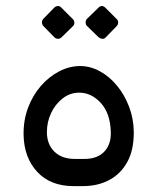

<svg xmlns="http://www.w3.org/2000/svg" viewBox="-20 -628 532 648"><path d="M227.8 0.1Q150.8 0.1 106 -47.6Q61.2 -95.4 59.6 -172.4Q58.8 -222.4 74.8 -264.7Q90.9 -307.1 118.6 -338.7Q146.3 -370.2 180.7 -387.7Q215.2 -405.1 250.3 -405.1Q285.1 -405.1 317.5 -387.2Q350 -369.4 375.3 -338.4Q400.7 -307.3 415.8 -267.5Q430.9 -227.6 431.5 -183.6Q432.1 -122.7 410.1 -82.2Q388 -41.6 349.2 -20.7Q310.3 0.1 260 0.1ZM232.8 -91.6H264.9Q308.3 -91.6 331.9 -116.2Q355.5 -140.9 353.9 -182.9Q352.3 -245.5 320.3 -280.4Q288.4 -315.3 247.3 -315.3Q216.6 -315.3 191.6 -296Q166.7 -276.6 152.5 -246.5Q138.3 -216.4 138.3 -182.3Q138.3 -141.1 163.5 -116.3Q188.7 -91.6 232.8 -91.6ZM187.3 -501.7Q182.7 -497.2 175.7 -497.1Q168.7 -497 162.9 -502.7L126.3 -540.2Q121.8 -545.7 121.6 -552.3Q121.4 -558.8 126.3 -564.6L162.9 -602Q168.7 -607.7 175.6 -607.7Q182.6 -607.6 187.3 -602L224.7 -564.6Q230.5 -559.6 231 -552.2Q231.5 -544.7 225.7 -539.2ZM336.6 -501.7Q331.6 -496 324.7 -497Q317.7 -498 312.2 -502.7L273.8 -540.2Q269 -544.9 269 -552.4Q269 -559.8 273.8 -564.6L312.2 -602Q317.7 -607.6 323.8 -607.7Q329.8 -607.7 335.6 -602L373 -564.6Q378.7 -559.6 378.8 -552.3Q378.9 -544.9 373.2 -539.2Z"/></svg>

Font: Rubik Light
Style: Italic
Weight: 300
Italic angle: -12°
Designer: Hubert and Fischer
Foundry: Hubert and Fischer
Version: Version 2.300;gftools[0.9.30]